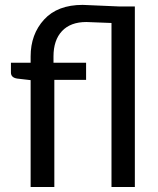

<svg xmlns="http://www.w3.org/2000/svg" viewBox="-20 -751 633 771"><path d="M194.8 -524.4V-499H325.7V-430.2H198.2V0H103V-429.2L48.8 -435.5Q23.9 -439.5 23.9 -459.5V-499H103V-524.4Q103 -613.3 157 -672.4Q210.9 -731.4 312 -731.4L457.5 -725.1H521.5V0H427.7V-658.7L326.7 -662.6Q263.2 -662.6 229 -626.2Q194.8 -589.8 194.8 -524.4Z"/></svg>

Font: Lato-Medium
Style: Regular
Weight: 500
Designer: Lukasz Dziedzic
Foundry: tyPoland Lukasz Dziedzic
Version: Version 2.006; 2014-01-15